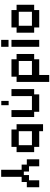

<svg xmlns="http://www.w3.org/2000/svg" viewBox="1184 -1860 857 3265"><g transform="rotate(-90 1612.5 -227.5)"><path d="M61 11V-200H150V-288H238V-636H358V-288H446V-200H536V11H417V-163H328V-251H268V-163H179V11Z M1014 76V11H747V-75H658V-374H747V-461H1043V-374H1133V76ZM776 -113H1014V-337H776Z M1344 11V-75H1255V-461H1373V-113H1611V-461H1730V-75H1640V11ZM1456 -509V-634H1529V-509Z M1852 181V-374H1941V-461H2237V-374H2327V-75H2237V11H1970V181ZM1970 -113H2208V-337H1970Z M2449 11V-461H2567V11ZM2449 -511V-636H2567V-511Z M2778 11V-75H2689V-374H2778V-461H3074V-374H3164V-75H3074V11ZM2807 -113H3045V-337H2807Z"/></g></svg>

Font: Pixelify Sans SemiBold
Style: Regular
Weight: 600
Designer: Stefie Justprince
Foundry: Typecalism Foundryline
Version: Version 1.000